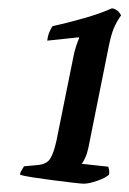

<svg xmlns="http://www.w3.org/2000/svg" viewBox="-20 -788 312 463"><path d="M182 -345Q177 -345 155.5 -347.5Q134 -350 107 -353.5Q80 -357 57.5 -360.5Q35 -364 28 -367Q29 -373 33 -379Q37 -385 38 -387L71 -390Q92 -392 100.5 -404.5Q109 -417 116 -448L157 -651Q159 -663 164 -678Q169 -693 171 -696L170 -698L94 -690Q95 -701 99.5 -711.5Q104 -722 107 -725Q140 -732 182 -744Q224 -756 250 -768Q264 -766 272 -751Q260 -734 253.5 -717.5Q247 -701 241 -670L193 -431Q190 -417 185 -406.5Q180 -396 177 -393L241 -386Q242 -383 243 -378.5Q244 -374 243 -367Q235 -359 214.5 -352Q194 -345 182 -345Z"/></svg>

Font: Texturina 72pt 72pt SemiBold
Style: Italic
Weight: 600
Italic angle: -11°
Designer: Guillermo Torres Carreño
Foundry: Omnibus-Type
Version: Version 1.002; ttfautohint (v1.8.3)